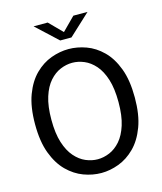

<svg xmlns="http://www.w3.org/2000/svg" viewBox="-140 -1080 1009 1196"><g transform="rotate(-15 364.0 -482.0)"><path d="M364.5 14.5Q308 14.5 251.2 -6.5Q194.5 -27.5 147.2 -74.2Q100 -121 71.2 -197.5Q42.5 -274 42.5 -385Q42.5 -497 71.2 -573.5Q100 -650 147.2 -696.5Q194.5 -743 251.2 -763.8Q308 -784.5 364.5 -784.5Q420.5 -784.5 477.2 -764Q534 -743.5 581.2 -697Q628.5 -650.5 657.2 -574.2Q686 -498 686 -386Q686 -275 657.2 -198.5Q628.5 -122 581.2 -75Q534 -28 477.2 -6.8Q420.5 14.5 364.5 14.5ZM364.5 -74Q402.5 -74 440.8 -90Q479 -106 510.8 -142Q542.5 -178 561.5 -237.8Q580.5 -297.5 580.5 -385Q580.5 -472.5 561.5 -532.2Q542.5 -592 510.8 -628Q479 -664 440.8 -680Q402.5 -696 364.5 -696Q326 -696 287.8 -680Q249.5 -664 217.8 -628.2Q186 -592.5 167 -533Q148 -473.5 148 -386Q148 -298.5 167 -238.8Q186 -179 217.8 -142.8Q249.5 -106.5 287.8 -90.2Q326 -74 364.5 -74ZM191.5 -977.5H282.5L365 -894L448 -977.5H539.5L401.5 -849.5H329Z"/></g></svg>

Font: Junction Medium
Style: Regular
Weight: 500
Designer: Caroline Hadilaksono
Foundry: Caroline Hadilaksono, Tyler Finck, The League of Moveable Type
Version: Version 2.000; ttfautohint (v1.8.3)